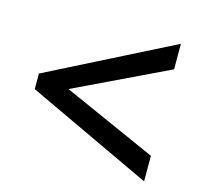

<svg xmlns="http://www.w3.org/2000/svg" viewBox="-78 -686 683 654"><g transform="rotate(15 263.0 -359.5)"><path d="M483 -117V-207L153 -354L483 -512V-602L42 -379V-324Z"/></g></svg>

Font: Noto Sans Khmer SemiCondensed Medium
Style: Regular
Weight: 500
Width: 4
Designer: Danh Hong and the Monotype Design Team
Foundry: Monotype Imaging Inc.
Version: Version 2.004